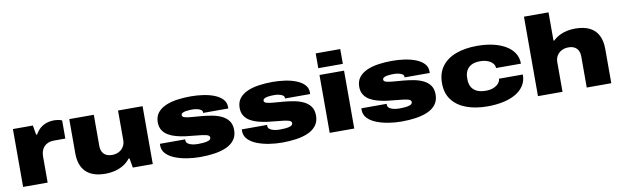

<svg xmlns="http://www.w3.org/2000/svg" viewBox="-45 -1219 5576 1725"><g transform="rotate(-10 2742.5 -356.5)"><path d="M60 0V-528H242L257 -442H266Q285 -477 312 -499Q339 -521 370 -531Q401 -541 432 -541Q454 -541 472.5 -538Q491 -535 509 -528V-362H406Q375 -362 352 -352.5Q329 -343 314 -326.5Q299 -310 291.5 -287.5Q284 -265 284 -238V0Z M811 12Q693 12 633.5 -46Q574 -104 574 -216V-528H798V-243Q798 -222 804 -203.5Q810 -185 822 -172Q834 -159 853 -151.5Q872 -144 897 -144Q933 -144 960.5 -158.5Q988 -173 1003.5 -199Q1019 -225 1019 -257V-528H1243V0H1061L1046 -86H1037Q1010 -51 973.5 -29.5Q937 -8 895.5 2Q854 12 811 12Z M1675 12Q1615 12 1555.5 2.5Q1496 -7 1446.5 -26.5Q1397 -46 1367 -77.5Q1337 -109 1337 -154Q1337 -157 1337 -160.5Q1337 -164 1338 -168H1569Q1568 -164 1568 -161.5Q1568 -159 1568 -157Q1569 -140 1583.5 -129Q1598 -118 1622 -112.5Q1646 -107 1675 -107Q1695 -107 1723 -109Q1751 -111 1772 -119Q1793 -127 1793 -146Q1793 -165 1761 -172.5Q1729 -180 1679 -184Q1629 -188 1574 -195Q1532 -201 1492.5 -211.5Q1453 -222 1421.5 -240.5Q1390 -259 1371 -288.5Q1352 -318 1352 -361Q1352 -413 1379 -447.5Q1406 -482 1452.5 -502.5Q1499 -523 1558.5 -531.5Q1618 -540 1683 -540Q1739 -540 1795 -532Q1851 -524 1897 -506Q1943 -488 1970.5 -459Q1998 -430 1998 -388Q1998 -385 1998 -380.5Q1998 -376 1997 -374H1768V-382Q1768 -395 1754.5 -403.5Q1741 -412 1721 -416.5Q1701 -421 1680 -421Q1671 -421 1653.5 -420.5Q1636 -420 1618 -417Q1600 -414 1587.5 -407Q1575 -400 1575 -387Q1575 -371 1599.5 -364.5Q1624 -358 1664 -355Q1704 -352 1751 -348Q1797 -344 1844 -335.5Q1891 -327 1930 -308.5Q1969 -290 1992.5 -258Q2016 -226 2016 -175Q2016 -121 1988.5 -84.5Q1961 -48 1913.5 -27Q1866 -6 1804.5 3Q1743 12 1675 12Z M2422 12Q2362 12 2302.5 2.5Q2243 -7 2193.5 -26.5Q2144 -46 2114 -77.5Q2084 -109 2084 -154Q2084 -157 2084 -160.5Q2084 -164 2085 -168H2316Q2315 -164 2315 -161.5Q2315 -159 2315 -157Q2316 -140 2330.5 -129Q2345 -118 2369 -112.5Q2393 -107 2422 -107Q2442 -107 2470 -109Q2498 -111 2519 -119Q2540 -127 2540 -146Q2540 -165 2508 -172.5Q2476 -180 2426 -184Q2376 -188 2321 -195Q2279 -201 2239.5 -211.5Q2200 -222 2168.5 -240.5Q2137 -259 2118 -288.5Q2099 -318 2099 -361Q2099 -413 2126 -447.5Q2153 -482 2199.5 -502.5Q2246 -523 2305.5 -531.5Q2365 -540 2430 -540Q2486 -540 2542 -532Q2598 -524 2644 -506Q2690 -488 2717.5 -459Q2745 -430 2745 -388Q2745 -385 2745 -380.5Q2745 -376 2744 -374H2515V-382Q2515 -395 2501.5 -403.5Q2488 -412 2468 -416.5Q2448 -421 2427 -421Q2418 -421 2400.5 -420.5Q2383 -420 2365 -417Q2347 -414 2334.5 -407Q2322 -400 2322 -387Q2322 -371 2346.5 -364.5Q2371 -358 2411 -355Q2451 -352 2498 -348Q2544 -344 2591 -335.5Q2638 -327 2677 -308.5Q2716 -290 2739.5 -258Q2763 -226 2763 -175Q2763 -121 2735.5 -84.5Q2708 -48 2660.5 -27Q2613 -6 2551.5 3Q2490 12 2422 12Z M2857 -590V-725H3081V-590ZM2857 0V-528H3081V0Z M3513 12Q3453 12 3393.5 2.5Q3334 -7 3284.5 -26.5Q3235 -46 3205 -77.5Q3175 -109 3175 -154Q3175 -157 3175 -160.5Q3175 -164 3176 -168H3407Q3406 -164 3406 -161.5Q3406 -159 3406 -157Q3407 -140 3421.5 -129Q3436 -118 3460 -112.5Q3484 -107 3513 -107Q3533 -107 3561 -109Q3589 -111 3610 -119Q3631 -127 3631 -146Q3631 -165 3599 -172.5Q3567 -180 3517 -184Q3467 -188 3412 -195Q3370 -201 3330.5 -211.5Q3291 -222 3259.5 -240.5Q3228 -259 3209 -288.5Q3190 -318 3190 -361Q3190 -413 3217 -447.5Q3244 -482 3290.5 -502.5Q3337 -523 3396.5 -531.5Q3456 -540 3521 -540Q3577 -540 3633 -532Q3689 -524 3735 -506Q3781 -488 3808.5 -459Q3836 -430 3836 -388Q3836 -385 3836 -380.5Q3836 -376 3835 -374H3606V-382Q3606 -395 3592.5 -403.5Q3579 -412 3559 -416.5Q3539 -421 3518 -421Q3509 -421 3491.5 -420.5Q3474 -420 3456 -417Q3438 -414 3425.5 -407Q3413 -400 3413 -387Q3413 -371 3437.5 -364.5Q3462 -358 3502 -355Q3542 -352 3589 -348Q3635 -344 3682 -335.5Q3729 -327 3768 -308.5Q3807 -290 3830.5 -258Q3854 -226 3854 -175Q3854 -121 3826.5 -84.5Q3799 -48 3751.5 -27Q3704 -6 3642.5 3Q3581 12 3513 12Z M4297 12Q4188 12 4105 -18.5Q4022 -49 3975 -110Q3928 -171 3928 -264Q3928 -357 3975 -418.5Q4022 -480 4105 -510Q4188 -540 4297 -540Q4371 -540 4436 -526Q4501 -512 4551 -483.5Q4601 -455 4629 -412.5Q4657 -370 4657 -314H4430Q4430 -338 4413 -357.5Q4396 -377 4366.5 -388Q4337 -399 4297 -399Q4248 -399 4217.5 -382Q4187 -365 4173 -336.5Q4159 -308 4159 -274V-254Q4159 -220 4173.5 -191.5Q4188 -163 4220.5 -146Q4253 -129 4306 -129Q4346 -129 4376 -141.5Q4406 -154 4422.5 -174Q4439 -194 4439 -215H4657Q4657 -157 4629 -114Q4601 -71 4551.5 -43Q4502 -15 4436.5 -1.5Q4371 12 4297 12Z M4757 0V-725H4981V-467H4989Q5016 -493 5048 -509Q5080 -525 5116 -532.5Q5152 -540 5189 -540Q5268 -540 5320.5 -514.5Q5373 -489 5399.5 -438Q5426 -387 5426 -312V0H5202V-285Q5202 -306 5196 -324.5Q5190 -343 5178 -356Q5166 -369 5147.5 -376.5Q5129 -384 5103 -384Q5067 -384 5039.5 -369.5Q5012 -355 4996.5 -329.5Q4981 -304 4981 -271V0Z"/></g></svg>

Font: Archivo SemiBold Expanded Black
Style: Regular
Weight: 900
Width: 7
Version: Version 2.001